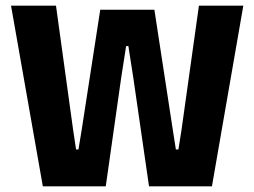

<svg xmlns="http://www.w3.org/2000/svg" viewBox="-20 -659 900 679"><path d="M131.5 0 19 -639H178L238.5 -200.5L249 -130.5H257.5L269 -200.5L334.5 -624.5H526L591 -200.5L602 -130.5H611L622 -200.5L683.5 -639H840.5L729.5 0H507L451.5 -383.5L434 -496H426L408.5 -383.5L354 0Z"/></svg>

Font: Anek Bangla
Style: Bold
Weight: 700
Designer: Sulekha Rajkumar (Bangla), Yesha Goshar (Latin)
Foundry: Ek Type
Version: Version 1.003